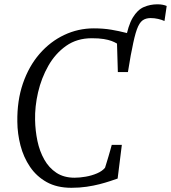

<svg xmlns="http://www.w3.org/2000/svg" viewBox="-20 -886 814 914"><path d="M599 -606 576.5 -691Q589.5 -764.5 612 -802Q634.5 -839.5 664.8 -852.5Q695 -865.5 729.5 -865.5Q744 -865.5 755 -863.2Q766 -861 773.5 -857.5L763 -786Q750 -792 732.5 -796Q715 -800 697 -800Q674 -800 658.5 -788.8Q643 -777.5 631.5 -745.8Q620 -714 608.5 -652.5ZM320 8Q251 8 202.2 -19.2Q153.5 -46.5 122.8 -92Q92 -137.5 77.5 -193.5Q63 -249.5 62.5 -306.5Q61 -407 89.2 -489Q117.5 -571 168.2 -629.5Q219 -688 285.5 -719.5Q352 -751 426.5 -751Q472.5 -751 510.2 -744.5Q548 -738 575.5 -730.8Q603 -723.5 619 -721L589 -543H541L537 -678.5Q526.5 -685 511.5 -690.8Q496.5 -696.5 473.8 -700.2Q451 -704 417 -704Q346.5 -704 295 -667.8Q243.5 -631.5 210.2 -573Q177 -514.5 161.2 -446.5Q145.5 -378.5 147 -314.5Q148 -264 158.2 -215Q168.5 -166 190.8 -126.5Q213 -87 248.5 -63.5Q284 -40 335 -40Q359.5 -40 388.2 -45Q417 -50 442 -60.8Q467 -71.5 480 -87.5Q484 -100.5 488.2 -114Q492.5 -127.5 496.5 -141.5Q500.5 -155.5 504.5 -169.2Q508.5 -183 512 -196.5H560L540 -36Q526 -31 504 -23.8Q482 -16.5 454 -9.2Q426 -2 392.2 3Q358.5 8 320 8Z"/></svg>

Font: Merriweather 24pt Light
Style: Italic
Weight: 300
Italic angle: -7.8°
Version: Version 2.101